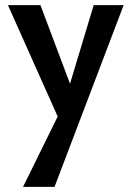

<svg xmlns="http://www.w3.org/2000/svg" viewBox="-20 -441 514 750"><path d="M224 56 11 -421H138L270 -70ZM346 -421H463L193 289H70L230 -36Z"/></svg>

Font: Ysabeau Office
Style: Bold
Weight: 700
Designer: Christian Thalmann (Catharsis Fonts)
Version: Version 2.001;gftools[0.9.30]; featfreeze: tnum,lnum,ss02